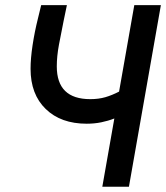

<svg xmlns="http://www.w3.org/2000/svg" viewBox="-20 -713 634 733"><path d="M311 -240.7Q212.4 -240.7 154.5 -296.9Q96.7 -353 96.7 -450.2Q96.7 -490.2 104.5 -541.3Q112.3 -592.3 124.5 -641.1L137.2 -693.4H235.4L223.1 -634.3Q213.4 -586.9 205.1 -542.5Q196.8 -498 196.8 -459.5Q196.8 -334.5 324.7 -334.5Q356.4 -334.5 382.3 -342Q408.2 -349.6 434.6 -363.3L492.7 -693.4H594.2L472.2 0H370.6L416.5 -260.7Q393.1 -251.5 366.7 -246.1Q340.3 -240.7 311 -240.7Z"/></svg>

Font: Cascadia Mono PL
Style: Italic
Weight: 400
Italic angle: -10°
Monospace: yes
Designer: Aaron Bell
Foundry: Saja Typeworks
Version: Version 2404.023; ttfautohint (v1.8.4)